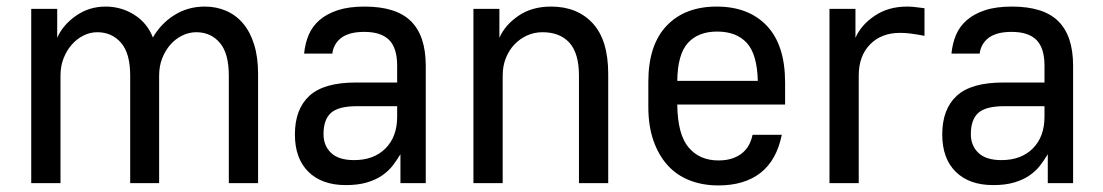

<svg xmlns="http://www.w3.org/2000/svg" viewBox="-20 -557 3354 584"><path d="M75 -530H154V-442Q171 -481 211 -509Q251 -537 301 -537Q349 -537 388.5 -512Q428 -487 445 -443Q470 -486 511 -511.5Q552 -537 603 -537Q638 -537 668 -524Q698 -511 719.5 -485.5Q741 -460 753 -421.5Q765 -383 765 -332V0H676V-327Q676 -395 648.5 -427Q621 -459 577 -459Q555 -459 534.5 -449Q514 -439 498.5 -421.5Q483 -404 473.5 -380Q464 -356 464 -327V0H376V-327Q376 -395 348 -427Q320 -459 276 -459Q254 -459 234 -449Q214 -439 198.5 -421.5Q183 -404 173.5 -380Q164 -356 164 -327V0H75Z M1032 6Q959 6 918 -34.5Q877 -75 877 -148Q877 -225 921 -265.5Q965 -306 1062 -306H1188V-357Q1188 -411 1163.5 -435.5Q1139 -460 1088 -460Q1062 -460 1044 -454.5Q1026 -449 1015 -439.5Q1004 -430 998 -418Q992 -406 991 -394H905Q908 -425 919 -451Q930 -477 952 -496Q974 -515 1007.5 -526Q1041 -537 1089 -537Q1185 -537 1230 -492.5Q1275 -448 1275 -357V0H1198V-88Q1188 -71 1175 -54Q1162 -37 1142.5 -23.5Q1123 -10 1096 -2Q1069 6 1032 6ZM1057 -70Q1117 -70 1152.5 -105.5Q1188 -141 1188 -202V-234H1066Q1009 -234 986.5 -213.5Q964 -193 964 -149Q964 -114 987 -92Q1010 -70 1057 -70Z M1420 -530H1499V-442Q1516 -481 1557 -509Q1598 -537 1656 -537Q1736 -537 1783 -486Q1830 -435 1830 -332V0H1741V-327Q1741 -395 1712 -427Q1683 -459 1630 -459Q1605 -459 1583 -449Q1561 -439 1544.5 -421.5Q1528 -404 1518.5 -380Q1509 -356 1509 -327V0H1420Z M2165 7Q2117 7 2077.5 -8.5Q2038 -24 2010.5 -54.5Q1983 -85 1967.5 -129.5Q1952 -174 1952 -232V-308Q1952 -420 2007.5 -478.5Q2063 -537 2160 -537Q2257 -537 2312.5 -478.5Q2368 -420 2368 -306V-239H2040Q2041 -148 2074.5 -108.5Q2108 -69 2165 -69Q2190 -69 2208.5 -75.5Q2227 -82 2239.5 -93Q2252 -104 2259 -118Q2266 -132 2269 -147H2358Q2342 -69 2293 -31Q2244 7 2165 7ZM2161 -461Q2104 -461 2072.5 -426.5Q2041 -392 2040 -311H2285Q2283 -392 2251.5 -426.5Q2220 -461 2161 -461Z M2503 -530H2582V-442Q2599 -481 2640.5 -509Q2682 -537 2739 -537Q2750 -537 2759 -536Q2768 -535 2776 -534Q2785 -533 2792 -532V-448Q2782 -450 2770 -452Q2759 -454 2745.5 -455.5Q2732 -457 2717 -457Q2661 -457 2626.5 -422Q2592 -387 2592 -327V0H2503Z M3001 6Q2928 6 2887 -34.5Q2846 -75 2846 -148Q2846 -225 2890 -265.5Q2934 -306 3031 -306H3157V-357Q3157 -411 3132.5 -435.5Q3108 -460 3057 -460Q3031 -460 3013 -454.5Q2995 -449 2984 -439.5Q2973 -430 2967 -418Q2961 -406 2960 -394H2874Q2877 -425 2888 -451Q2899 -477 2921 -496Q2943 -515 2976.5 -526Q3010 -537 3058 -537Q3154 -537 3199 -492.5Q3244 -448 3244 -357V0H3167V-88Q3157 -71 3144 -54Q3131 -37 3111.5 -23.5Q3092 -10 3065 -2Q3038 6 3001 6ZM3026 -70Q3086 -70 3121.5 -105.5Q3157 -141 3157 -202V-234H3035Q2978 -234 2955.5 -213.5Q2933 -193 2933 -149Q2933 -114 2956 -92Q2979 -70 3026 -70Z"/></svg>

Font: Golos UI
Style: Regular
Weight: 400
Designer: A.Korolkova, Vitaly Kuzmin
Foundry: ParaType Ltd
Version: Version 2.000